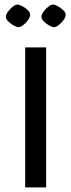

<svg xmlns="http://www.w3.org/2000/svg" viewBox="-20 -819 312 839"><path d="M5.7 -745.1Q5.7 -755.5 14.7 -767.8Q23.6 -780.2 35.5 -789.7Q47.3 -799.1 55.7 -799.1Q64 -799.1 77.4 -792Q90.8 -785 101.2 -774.7Q111.7 -764.5 111.7 -754.1Q111.7 -746.6 106.2 -737.1Q100.6 -727.7 92.8 -719.6Q85 -711.5 76.4 -705.8Q67.8 -700.2 61.7 -700.2Q53.4 -700.2 40 -707.5Q26.6 -714.8 16.2 -725.3Q5.7 -735.8 5.7 -745.1ZM161.1 -745.1Q161.1 -755.5 170.1 -767.8Q179 -780.2 191 -789.7Q203 -799.1 211.1 -799.1Q219.4 -799.1 232.4 -792Q245.4 -785 256.3 -774.7Q267.1 -764.5 267.1 -754.1Q267.1 -746.6 261.6 -737.1Q256 -727.7 247.8 -719.6Q239.6 -711.5 231.4 -705.8Q223.2 -700.2 217.2 -700.2Q208.8 -700.2 195.4 -707.5Q182.1 -714.8 171.6 -725.3Q161.1 -735.8 161.1 -745.1ZM90 0V-612H181.6V0Z"/></svg>

Font: Ancizar Sans Thin
Style: Regular
Weight: 100
Designer: Cesar Puertas, Viviana Monsalve, Julian Moncada, Julian Prieto, Jose Castro, Mariel Hernandez, Felipe Aragon, Sara Alarc
Version: Version 8.100